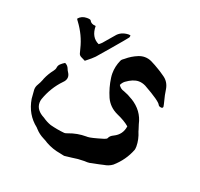

<svg xmlns="http://www.w3.org/2000/svg" viewBox="-114 -628 933 894"><g transform="rotate(20 352.5 -181.0)"><path d="M291 138.2 286.6 137.7 268.6 133.8Q229.5 127.4 195.3 108.4Q184.6 101.1 172.4 95.2Q147.9 83 130.4 63.5Q127.9 60.1 124.5 57.1Q69.3 14.2 57.1 -59.6Q56.2 -64.9 53.7 -102.5V-105.5Q53.7 -118.7 61.8 -131.8Q69.8 -145 75.7 -160.2L78.1 -167Q89.8 -194.3 108.4 -217.8Q115.7 -228 116.2 -232.9Q117.2 -246.1 125.7 -254.4Q134.3 -262.7 146.5 -270Q161.1 -263.2 166.5 -248.5Q168.5 -242.2 174.3 -233.4Q181.6 -222.2 181.6 -211.4Q181.6 -196.3 167.5 -183.1Q123 -137.2 100.6 -73.7Q97.7 -64.9 97.7 -55.2Q97.7 -18.6 141.1 3.4Q160.2 17.1 182.1 24.9Q217.8 34.2 252.9 37.6H255.9Q261.2 37.6 270.5 33.7Q311.5 18.1 356 18.1H362.8Q378.4 18.1 438 0Q450.2 -3.9 452.6 -8.8Q457 -21.5 475.1 -29.8Q513.7 -48.8 519.5 -91.3Q497.1 -110.8 457 -128.4Q415 -147.5 396.5 -187.5Q377.4 -231.4 371.1 -278.3Q369.6 -289.1 369.6 -299.3Q369.6 -334 384.3 -366.7Q386.7 -372.6 391.4 -376Q396 -379.4 400.4 -382.8Q424.8 -403.8 456.1 -416.5Q471.2 -422.4 486.3 -422.4Q503.9 -422.4 520.5 -414.6Q542.5 -403.8 563 -391.1Q571.3 -386.7 594.2 -370.6Q624.5 -351.1 629.9 -313.5Q631.8 -300.3 634.3 -287.6Q643.1 -248.5 644.5 -245.6Q646.5 -238.3 646.5 -234.9Q646.5 -229.5 641.1 -227.5H639.2Q627 -227.5 623 -234.9Q616.2 -251.5 533.2 -297.9Q515.6 -306.6 498.5 -306.6Q470.7 -306.6 437.5 -282.2Q426.8 -273.9 420.9 -260.7Q431.2 -244.1 449.2 -239.7Q472.2 -231.4 492.7 -218.3L494.1 -217.8Q552.7 -182.1 566.4 -119.1Q569.8 -106.9 574.2 -94.7L576.2 -87.4Q591.3 -52.2 591.3 -17.1L590.8 -11.2Q590.8 -5.9 589.4 -1Q567.4 56.2 519.5 98.1Q501.5 111.3 478 114.7Q460.9 119.1 421.9 126.5Q413.1 129.4 401.4 129.4L386.7 128.9Q355.5 128.9 324.7 134.3Q294.4 138.2 291 138.2ZM170.4 -501.5Q188 -501.5 190.4 -496.6Q197.3 -481.4 221.2 -480Q221.7 -424.3 263.2 -405.3Q271 -411.1 276.4 -416.5L320.8 -468.3Q340.8 -494.1 378.4 -495.6Q383.3 -495.6 388.7 -494.1Q388.7 -488.3 386.7 -483.4Q378.9 -472.7 321.8 -405.8L270.5 -346.2Q260.3 -335 229 -310.5Q216.3 -316.4 206.8 -321.5Q197.3 -326.7 195.3 -336.9L189.9 -357.4Q175.3 -418.5 135.3 -472.2Q128.9 -479.5 128.9 -483.4Q144.5 -501.5 170.4 -501.5Z"/></g></svg>

Font: Kurland
Style: Regular
Weight: 400
Designer: GGBot
Version: 0.22